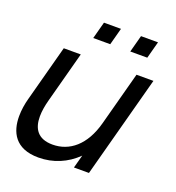

<svg xmlns="http://www.w3.org/2000/svg" viewBox="-134 -835 873 955"><g transform="rotate(20 302.0 -357.0)"><path d="M343.4 -728H253.4L229.3 -638H319.3ZM539.4 -728H449.4L425.3 -638H515.3ZM494 -540 417.8 -255.5C384.3 -130.5 309.2 -70.5 219.7 -70.5C140.3 -70.5 113.1 -117.8 113.1 -180.8C113.1 -208.3 118.3 -238.7 126.6 -269.5L199 -540H109L29.1 -241.5C21.2 -212.4 15.7 -179.1 15.7 -146.5C15.7 -64.4 51.1 14 175.6 14C253.6 14 323.6 -16 378 -69.5L359.3 0H438.8L583.5 -540Z"/></g></svg>

Font: Manrope
Style: MediumItalic
Weight: 500
Italic angle: -15°
Designer: Mikhail Sharanda
Foundry: Mikhail Sharanda
Version: Version 4.502;hotconv 1.0.109;makeotfexe 2.5.65596